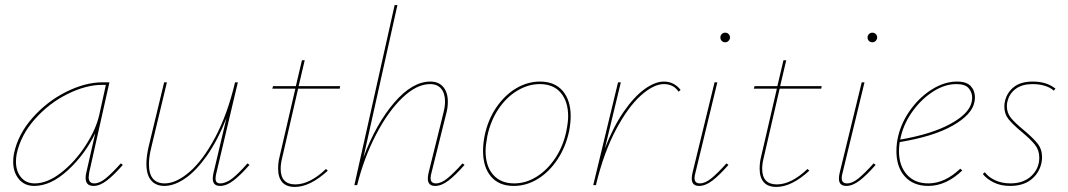

<svg xmlns="http://www.w3.org/2000/svg" viewBox="-20 -731 4216 758"><path d="M465 -80Q429 -39 401.5 -18Q374 3 349 3Q318 3 318 -29Q318 -39 321 -51L356 -205Q316 -122 248.5 -59.5Q181 3 115 3Q77 3 54.5 -24Q32 -51 32 -93Q32 -108 35 -124Q51 -201 108.5 -266Q166 -331 241.5 -368.5Q317 -406 384 -406H412L332 -49Q330 -37 330 -32Q330 -7 352 -7Q373 -7 397.5 -27Q422 -47 457 -86ZM372 -278 398 -396H383Q320 -396 247 -360Q174 -324 118 -261Q62 -198 46 -124Q43 -108 43 -93Q43 -55 63 -31Q83 -7 117 -7Q167 -7 221.5 -49.5Q276 -92 317.5 -156Q359 -220 372 -278Z M965 -80Q929 -39 901.5 -18Q874 3 849 3Q820 3 820 -26Q820 -36 823 -49L874 -265Q840 -178 797.5 -117.5Q755 -57 711.5 -27Q668 3 629 3Q595 3 576.5 -19Q558 -41 558 -84Q558 -114 567 -153L628 -406H639L578 -152Q568 -113 568 -83Q568 -44 584 -25.5Q600 -7 630 -7Q676 -7 729 -53Q782 -99 830 -189.5Q878 -280 908 -406H919L834 -47Q831 -35 831 -26Q831 -7 849 -7Q872 -7 897 -26.5Q922 -46 957 -86Z M1094 -108Q1088 -84 1088 -65Q1088 -3 1146 -3Q1203 -3 1267 -64L1274 -57Q1204 7 1144 7Q1111 7 1094.5 -11.5Q1078 -30 1078 -65Q1078 -89 1083 -109L1146 -381H1055L1058 -391H1148L1172 -493H1183L1159 -391H1323L1321 -381H1157Z M1814 -80Q1778 -39 1750.5 -18Q1723 3 1698 3Q1669 3 1669 -26Q1669 -36 1672 -49L1731 -287Q1737 -311 1737 -330Q1737 -362 1722 -380.5Q1707 -399 1678 -399Q1625 -399 1568.5 -345Q1512 -291 1464.5 -199.5Q1417 -108 1390 0H1379L1538 -711H1549L1415 -110Q1465 -243 1536.5 -326Q1608 -409 1679 -409Q1712 -409 1730 -387.5Q1748 -366 1748 -330Q1748 -307 1743 -288L1683 -47Q1680 -37 1680 -28Q1680 -7 1701 -7Q1722 -7 1746.5 -27Q1771 -47 1806 -86Z M1887 -135Q1887 -163 1893 -194Q1906 -258 1939.5 -307Q1973 -356 2018 -382.5Q2063 -409 2112 -409Q2170 -409 2201.5 -372Q2233 -335 2233 -272Q2233 -246 2227 -214Q2214 -152 2181.5 -102.5Q2149 -53 2104 -25Q2059 3 2008 3Q1950 3 1918.5 -34Q1887 -71 1887 -135ZM2216 -214Q2223 -249 2223 -272Q2223 -330 2194 -364.5Q2165 -399 2111 -399Q2066 -399 2023 -373.5Q1980 -348 1948.5 -301.5Q1917 -255 1904 -194Q1897 -157 1897 -135Q1897 -75 1927 -41Q1957 -7 2010 -7Q2057 -7 2099.5 -34Q2142 -61 2173 -108Q2204 -155 2216 -214Z M2667 -376 2659 -369Q2639 -399 2601 -399Q2560 -399 2509.5 -353.5Q2459 -308 2412 -219.5Q2365 -131 2335 -10L2333 0H2322L2420 -406H2431L2368 -145Q2401 -230 2442 -289.5Q2483 -349 2524.5 -379Q2566 -409 2601 -409Q2641 -409 2667 -376Z M2824 -583Q2824 -591 2829.5 -596.5Q2835 -602 2843 -602Q2851 -602 2856.5 -596.5Q2862 -591 2862 -583Q2862 -576 2856.5 -570Q2851 -564 2843 -564Q2835 -564 2829.5 -569.5Q2824 -575 2824 -583ZM2711 -26Q2711 -36 2714 -49L2801 -406H2812L2725 -47Q2722 -37 2722 -28Q2722 -7 2743 -7Q2764 -7 2788.5 -27Q2813 -47 2848 -86L2856 -80Q2820 -39 2792.5 -18Q2765 3 2740 3Q2711 3 2711 -26Z M2995 -108Q2989 -84 2989 -65Q2989 -3 3047 -3Q3104 -3 3168 -64L3175 -57Q3105 7 3045 7Q3012 7 2995.5 -11.5Q2979 -30 2979 -65Q2979 -89 2984 -109L3047 -381H2956L2959 -391H3049L3073 -493H3084L3060 -391H3224L3222 -381H3058Z M3405 -583Q3405 -591 3410.5 -596.5Q3416 -602 3424 -602Q3432 -602 3437.5 -596.5Q3443 -591 3443 -583Q3443 -576 3437.5 -570Q3432 -564 3424 -564Q3416 -564 3410.5 -569.5Q3405 -575 3405 -583ZM3292 -26Q3292 -36 3295 -49L3382 -406H3393L3306 -47Q3303 -37 3303 -28Q3303 -7 3324 -7Q3345 -7 3369.5 -27Q3394 -47 3429 -86L3437 -80Q3401 -39 3373.5 -18Q3346 3 3321 3Q3292 3 3292 -26Z M3829 -346Q3829 -340 3827 -328Q3817 -278 3741 -235Q3665 -192 3532 -170Q3529 -152 3529 -135Q3529 -77 3560 -42Q3591 -7 3645 -7Q3710 -7 3771 -65L3779 -58Q3715 3 3645 3Q3586 3 3552.5 -34Q3519 -71 3519 -134Q3519 -165 3526 -194Q3540 -251 3576.5 -300.5Q3613 -350 3661.5 -379.5Q3710 -409 3758 -409Q3796 -409 3812.5 -391Q3829 -373 3829 -346ZM3818 -345Q3818 -367 3804 -383Q3790 -399 3756 -399Q3710 -399 3664.5 -370Q3619 -341 3584.5 -294Q3550 -247 3537 -194L3534 -180Q3657 -201 3731.5 -241.5Q3806 -282 3816 -328Q3818 -338 3818 -345Z M3860 -44 3868 -51Q3883 -31 3909.5 -19Q3936 -7 3969 -7Q4021 -7 4052 -36.5Q4083 -66 4083 -109Q4083 -138 4066 -159.5Q4049 -181 4014 -210Q3979 -239 3962 -260Q3945 -281 3945 -310Q3945 -321 3948 -334Q3957 -368 3984 -388.5Q4011 -409 4058 -409Q4112 -409 4147 -381L4140 -373Q4128 -385 4105.5 -392Q4083 -399 4057 -399Q4016 -399 3991 -381Q3966 -363 3958 -333Q3955 -323 3955 -312Q3955 -285 3971.5 -265Q3988 -245 4021 -218Q4058 -187 4076 -164.5Q4094 -142 4094 -110Q4094 -99 4091 -85Q4081 -45 4049.5 -21Q4018 3 3968 3Q3931 3 3903.5 -10.5Q3876 -24 3860 -44Z"/></svg>

Font: Ysabeau Infant Hairline
Style: Italic
Weight: 100
Italic angle: -12°
Designer: Christian Thalmann (Catharsis Fonts)
Version: Version 0.003